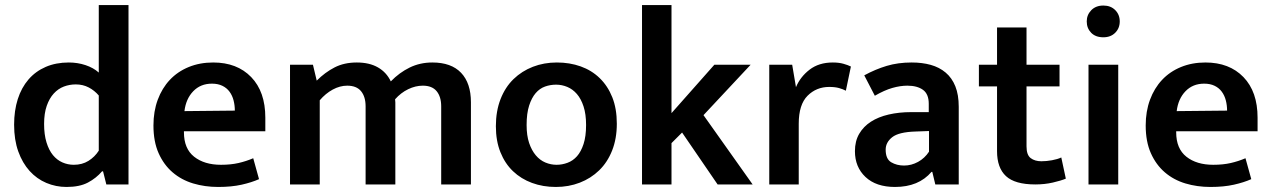

<svg xmlns="http://www.w3.org/2000/svg" viewBox="-20 -732 5046 762"><path d="M372 -712H490V0H402L389 -52H385Q362 -25 329 -7.5Q296 10 244 10Q202 10 164 -6Q126 -22 97.5 -53.5Q69 -85 52.5 -131Q36 -177 36 -237Q36 -293 50.5 -338.5Q65 -384 93 -416.5Q121 -449 161.5 -466.5Q202 -484 253 -484Q288 -484 319.5 -473.5Q351 -463 372 -444ZM372 -353Q355 -373 332 -385Q309 -397 281 -397Q256 -397 233.5 -388.5Q211 -380 193.5 -361Q176 -342 165.5 -312Q155 -282 155 -240Q155 -198 164.5 -167Q174 -136 190 -116.5Q206 -97 227.5 -87.5Q249 -78 273 -78Q306 -78 331 -93.5Q356 -109 372 -134Z M1033 -211H710V-207Q710 -142 750.5 -110Q791 -78 857 -78Q896 -78 926.5 -85Q957 -92 985 -104L1008 -21Q979 -8 939 1Q899 10 846 10Q793 10 746.5 -4Q700 -18 665 -48Q630 -78 609.5 -124Q589 -170 589 -234Q589 -290 606 -336Q623 -382 654 -415Q685 -448 729 -466Q773 -484 826 -484Q921 -484 977 -426Q1033 -368 1033 -265ZM912 -293Q912 -314 907 -333.5Q902 -353 891 -368Q880 -383 862.5 -391.5Q845 -400 821 -400Q776 -400 747 -370Q718 -340 712 -291Z M1249 0H1131V-475H1222L1237 -412Q1270 -445 1308 -464.5Q1346 -484 1396 -484Q1446 -484 1480 -464.5Q1514 -445 1531 -409Q1565 -444 1606 -464Q1647 -484 1696 -484Q1771 -484 1810 -443Q1849 -402 1849 -326V0H1731V-310Q1731 -348 1713 -370Q1695 -392 1658 -392Q1629 -392 1600 -378Q1571 -364 1548 -338Q1549 -331 1549 -325.5Q1549 -320 1549 -313V0H1431V-310Q1431 -348 1413 -370Q1395 -392 1358 -392Q1329 -392 1300.5 -376.5Q1272 -361 1249 -334Z M2428 -241Q2428 -182 2409.5 -135Q2391 -88 2358 -56Q2325 -24 2281 -7Q2237 10 2186 10Q2135 10 2091.5 -6Q2048 -22 2016 -52.5Q1984 -83 1966 -128Q1948 -173 1948 -231Q1948 -291 1966.5 -338.5Q1985 -386 2018 -418Q2051 -450 2095 -467Q2139 -484 2190 -484Q2241 -484 2284.5 -468.5Q2328 -453 2360 -422Q2392 -391 2410 -346Q2428 -301 2428 -241ZM2306 -236Q2306 -279 2296 -309.5Q2286 -340 2269.5 -359Q2253 -378 2231.5 -387Q2210 -396 2187 -396Q2164 -396 2143 -388.5Q2122 -381 2106 -362.5Q2090 -344 2080 -313Q2070 -282 2070 -236Q2070 -194 2080 -164.5Q2090 -135 2106.5 -115.5Q2123 -96 2144.5 -87Q2166 -78 2189 -78Q2211 -78 2232.5 -86Q2254 -94 2270 -112Q2286 -130 2296 -160.5Q2306 -191 2306 -236Z M2645 -164V0H2528V-712H2645V-283L2815 -475H2959L2772 -275L2967 0H2828L2687 -206Z M3033 0V-475H3124L3139 -386Q3156 -427 3193 -455.5Q3230 -484 3285 -484Q3309 -484 3327 -479Q3345 -474 3357 -468L3337 -372Q3326 -378 3310 -382.5Q3294 -387 3271 -387Q3220 -387 3185 -352Q3150 -317 3150 -241V0Z M3410 -433Q3454 -457 3499 -470.5Q3544 -484 3598 -484Q3640 -484 3674 -474.5Q3708 -465 3733 -444Q3758 -423 3771.5 -389.5Q3785 -356 3785 -308V0H3692L3680 -50H3677Q3626 10 3532 10Q3457 10 3415 -29.5Q3373 -69 3373 -132Q3373 -172 3390 -201Q3407 -230 3436.5 -249Q3466 -268 3507 -277.5Q3548 -287 3596 -287H3666V-320Q3666 -359 3643 -375.5Q3620 -392 3581 -392Q3553 -392 3521.5 -383Q3490 -374 3452 -352ZM3667 -212 3613 -210Q3547 -208 3521 -187.5Q3495 -167 3495 -138Q3495 -101 3517 -88Q3539 -75 3568 -75Q3597 -75 3623.5 -89.5Q3650 -104 3667 -130Z M4185 -389H4054V-151Q4054 -117 4070.5 -104.5Q4087 -92 4113 -92Q4133 -92 4155 -96Q4177 -100 4192 -107L4210 -23Q4191 -15 4158.5 -7.5Q4126 0 4089 0Q4008 0 3972.5 -33Q3937 -66 3937 -132V-389H3865V-475H3937V-623H4054V-475H4185Z M4300 0V-475H4418V0ZM4359 -584Q4328 -584 4310.5 -602Q4293 -620 4293 -647Q4293 -673 4311 -691.5Q4329 -710 4359 -710Q4388 -710 4406 -692Q4424 -674 4424 -647Q4424 -620 4406 -602Q4388 -584 4359 -584Z M4971 -211H4648V-207Q4648 -142 4688.5 -110Q4729 -78 4795 -78Q4834 -78 4864.5 -85Q4895 -92 4923 -104L4946 -21Q4917 -8 4877 1Q4837 10 4784 10Q4731 10 4684.5 -4Q4638 -18 4603 -48Q4568 -78 4547.5 -124Q4527 -170 4527 -234Q4527 -290 4544 -336Q4561 -382 4592 -415Q4623 -448 4667 -466Q4711 -484 4764 -484Q4859 -484 4915 -426Q4971 -368 4971 -265ZM4850 -293Q4850 -314 4845 -333.5Q4840 -353 4829 -368Q4818 -383 4800.5 -391.5Q4783 -400 4759 -400Q4714 -400 4685 -370Q4656 -340 4650 -291Z"/></svg>

Font: Mukta Mahee SemiBold
Style: Regular
Weight: 600
Designer: Shuchita Grover, Noopur Datye, Girish Dalvi, Yashodeep Gholap
Foundry: Ek Type
Version: Version 2.538;PS 1.000;hotconv 16.6.51;makeotf.lib2.5.65220;